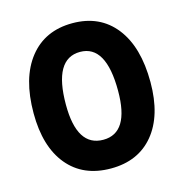

<svg xmlns="http://www.w3.org/2000/svg" viewBox="-100 -752 814 853"><g transform="rotate(-15 306.5 -326.0)"><path d="M38 -317.5Q38 -479.5 109.5 -569.8Q181 -660 307.5 -660Q433.5 -660 504.5 -569.8Q575.5 -479.5 575.5 -317.5Q575.5 -164 504.5 -78Q433.5 8 307.5 8Q180 8 109 -78Q38 -164 38 -317.5ZM426.5 -317.5Q426.5 -528 307.5 -528Q186.5 -528 186.5 -317.5Q186.5 -124 307.5 -124Q426.5 -124 426.5 -317.5Z"/></g></svg>

Font: Overused Grotesk
Style: Bold
Weight: 710
Version: Version 0.004